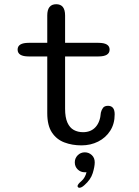

<svg xmlns="http://www.w3.org/2000/svg" viewBox="-20 -679 659 910"><path d="M116 -411.5Q63.5 -411.5 63.5 -444Q63.5 -476 116 -476H204V-605.5Q204 -659 246.5 -659Q288.5 -659 288.5 -605.5V-476H446.5Q499.5 -476 499.5 -444Q499.5 -411.5 446.5 -411.5H288.5V-163.5Q288.5 -122.5 299.5 -98Q310.5 -73.5 329.8 -63Q349 -52.5 373.5 -52.5Q411 -52.5 433 -76.8Q455 -101 458 -145Q461 -158 468.2 -167.8Q475.5 -177.5 492 -177.5Q507.5 -177.5 515.5 -167.5Q523.5 -157.5 523.5 -137Q523.5 -92 502.2 -59Q481 -26 445.2 -8Q409.5 10 366 10Q322 10 285 -4Q248 -18 226 -51.2Q204 -84.5 204 -142.5V-411.5ZM382 43Q401 43 415 56Q429 69 429 90.5Q429 110.5 419.5 141.5Q410 172.5 380 198.5Q373 205 367 208Q361 211 356 211Q352 211 349.8 208.2Q347.5 205.5 347.5 203Q347.5 199 352 193Q356.5 187 365 180Q375 171.5 381.2 160.2Q387.5 149 390 137Q389 137.5 386.2 137.5Q383.5 137.5 382 137.5Q362 137.5 348.2 124Q334.5 110.5 334.5 90.5Q334.5 71 348.2 57Q362 43 382 43Z"/></svg>

Font: Sono ExtraLight Monospace
Style: Regular
Weight: 400
Version: Version 2.112